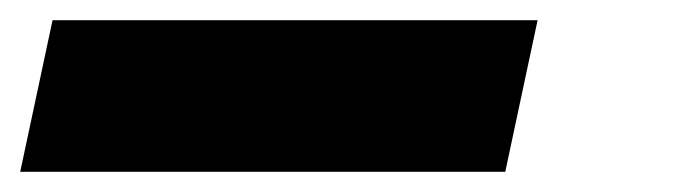

<svg xmlns="http://www.w3.org/2000/svg" viewBox="-49 -20 669 190"><path d="M-29 150 3 0H483L451 150Z"/></svg>

Font: Geist Mono Black
Style: Italic
Weight: 900
Italic angle: -12°
Monospace: yes
Designer: Basement.studio, Andrés Briganti, Mateo Zaragoza
Foundry: Basement.studio, Vercel, Andrés Briganti, Guido Ferreyra, Mateo Zaragoza
Version: Version 1.500; ttfautohint (v1.8.4.7-5d5b)